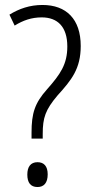

<svg xmlns="http://www.w3.org/2000/svg" viewBox="-20 -744 370 773"><path d="M107 -210V-186H152V-205C152 -270 163 -302 211 -359C268 -422 305 -467 305 -559C305 -667 247 -724 151 -724C100 -724 57 -709 18 -685L39 -641C73 -662 107 -674 148 -674C212 -674 251 -636 251 -557C251 -485 223 -445 169 -384C120 -329 107 -288 107 -210ZM90 -41C90 -9 103 9 131 9C157 9 172 -8 172 -42C172 -75 157 -91 131 -91C103 -91 90 -72 90 -41Z"/></svg>

Font: Noto Sans Armenian Condensed Light
Style: Regular
Weight: 300
Width: 3
Designer: Monotype Design Team
Foundry: Monotype Imaging Inc.
Version: Version 2.008